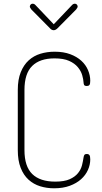

<svg xmlns="http://www.w3.org/2000/svg" viewBox="-20 -1010 552 1036"><path d="M112 -200Q112 -112 154 -71Q196 -30 278 -30Q327 -30 356 -43Q385 -56 401 -76Q417 -96 422.5 -118.5Q428 -141 431 -161Q432 -168 435 -173.5Q438 -179 449 -179Q458 -179 462.5 -173Q467 -167 467 -150Q467 -121 454.5 -93Q442 -65 417.5 -43Q393 -21 356.5 -7.5Q320 6 272 6Q232 6 196.5 -5Q161 -16 134 -40.5Q107 -65 91.5 -104.5Q76 -144 76 -200V-525Q76 -581 92 -620.5Q108 -660 135 -684.5Q162 -709 198 -720Q234 -731 275 -731Q323 -731 359 -717.5Q395 -704 419 -682Q443 -660 455 -631.5Q467 -603 467 -574Q467 -557 462.5 -551.5Q458 -546 449 -546Q436 -546 433.5 -552.5Q431 -559 431 -564Q430 -582 423.5 -604.5Q417 -627 400 -647.5Q383 -668 353 -681.5Q323 -695 274 -695Q195 -695 153.5 -654Q112 -613 112 -525ZM291 -858Q280 -847 270 -847Q258 -847 249 -858L149 -959Q141 -969 141 -975Q141 -980 145 -985Q149 -990 156 -990Q165 -990 172 -982L270 -879L368 -982Q375 -990 384 -990Q391 -990 395 -985Q399 -980 399 -975Q399 -969 391 -959Z"/></svg>

Font: AkaAcidDosis
Style: ExtraLight
Weight: 250
Designer: Edgar Tolentino, Pablo Impallari, Igino Marini, Aka-Acid
Foundry: Edgar Tolentino, Pablo Impallari, Igino Marini, Aka-Acid
Version: Version 1.007